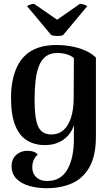

<svg xmlns="http://www.w3.org/2000/svg" viewBox="-20 -764 584 1011"><path d="M225 227Q177 227 134.5 215Q92 203 66.5 177Q41 151 41 110Q41 74 65 52Q89 30 124 30Q163 30 179 50Q164 62 157 79.5Q150 97 150 116Q150 138 159 154Q168 170 185.5 179.5Q203 189 229 189Q300 189 334.5 129Q369 69 369 -32Q369 -46 369 -66.5Q369 -87 370 -105Q352 -55 312.5 -27.5Q273 0 215 0Q163 0 122.5 -24.5Q82 -49 60 -104Q38 -159 38 -249Q38 -294 45.5 -335Q53 -376 69.5 -411.5Q86 -447 113.5 -473Q141 -499 182 -513Q223 -527 277 -527Q317 -527 355.5 -520Q394 -513 427.5 -498.5Q461 -484 485 -461V-44Q485 56 451 116Q417 176 358.5 201.5Q300 227 225 227ZM250 -56Q281 -56 303 -70.5Q325 -85 339.5 -111Q354 -137 361 -172.5Q368 -208 368 -249L369 -458Q355 -471 331.5 -478Q308 -485 282 -485Q244 -485 220.5 -466.5Q197 -448 184.5 -415Q172 -382 167 -336.5Q162 -291 162 -237Q162 -138 181.5 -97Q201 -56 250 -56ZM159 -744 281 -660 401 -744Q409 -744 423 -739.5Q437 -735 439 -731L312 -579Q306 -576 293.5 -575Q281 -574 268.5 -575.5Q256 -577 250 -579L123 -731Q124 -735 138 -739.5Q152 -744 159 -744Z"/></svg>

Font: Arima SemiBold
Style: Regular
Weight: 600
Designer: Joana Correia and Natanael Gama
Foundry: NDISCOVER
Version: Version 1.101;gftools[0.9.23]